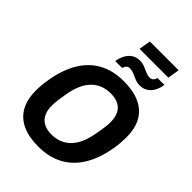

<svg xmlns="http://www.w3.org/2000/svg" viewBox="-285 -1137 1278 1278"><g transform="rotate(45 354.0 -498.0)"><path d="M319 12Q231 12 170 -16Q109 -44 77 -100Q45 -156 45 -241Q45 -267 47.5 -294Q50 -321 55 -350Q74 -463 121 -541Q168 -619 242 -659Q316 -699 417 -699Q505 -699 566.5 -671Q628 -643 660 -587Q692 -531 692 -446Q692 -421 690 -394Q688 -367 683 -339Q664 -225 616.5 -146.5Q569 -68 494.5 -28Q420 12 319 12ZM324 -107Q367 -107 401 -121Q435 -135 461 -162Q487 -189 504 -228.5Q521 -268 530 -319Q535 -348 538.5 -368Q542 -388 543.5 -401.5Q545 -415 545.5 -424.5Q546 -434 546 -442Q546 -486 531.5 -517Q517 -548 487 -564Q457 -580 412 -580Q369 -580 335 -566Q301 -552 275 -525Q249 -498 232 -459Q215 -420 206 -369Q201 -340 198 -319.5Q195 -299 193.5 -285.5Q192 -272 191.5 -262.5Q191 -253 191 -245Q191 -202 205.5 -171Q220 -140 250 -123.5Q280 -107 324 -107ZM280 -753Q285 -786 299.5 -813Q314 -840 337.5 -856Q361 -872 393 -872Q418 -872 439.5 -863.5Q461 -855 481 -846Q501 -837 521 -837Q535 -837 544.5 -845.5Q554 -854 559 -872H624Q619 -838 604.5 -811Q590 -784 566 -768.5Q542 -753 510 -753Q485 -753 464 -762Q443 -771 423 -779.5Q403 -788 382 -788Q369 -788 359.5 -779.5Q350 -771 345 -753ZM337 -925 351 -1008H622L608 -925Z"/></g></svg>

Font: Archivo SemiCondensed
Style: Bold Italic
Weight: 700
Width: 4
Italic angle: -10°
Designer: Hector Gatti
Foundry: Omnibus-Type
Version: Version 2.001